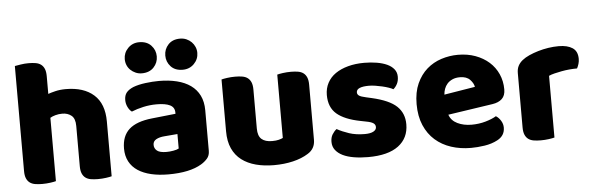

<svg xmlns="http://www.w3.org/2000/svg" viewBox="-48 -881 3264 1057"><g transform="rotate(-5 1584.0 -353.0)"><path d="M532 -1Q522 2 500.5 5Q479 8 456 8Q434 8 416.5 5Q399 2 387 -7Q375 -16 368.5 -31.5Q362 -47 362 -72V-294Q362 -335 341.5 -351.5Q321 -368 291 -368Q271 -368 253 -363Q235 -358 224 -351V-1Q214 2 192.5 5Q171 8 148 8Q126 8 108.5 5Q91 2 79 -7Q67 -16 60.5 -31.5Q54 -47 54 -72V-652Q65 -654 86.5 -657.5Q108 -661 130 -661Q152 -661 169.5 -658Q187 -655 199 -646Q211 -637 217.5 -621.5Q224 -606 224 -581V-483Q237 -488 263.5 -494.5Q290 -501 322 -501Q421 -501 476.5 -451.5Q532 -402 532 -304Z M845 -108Q862 -108 882.5 -111.5Q903 -115 913 -121V-201L841 -195Q813 -193 795 -183Q777 -173 777 -153Q777 -133 792.5 -120.5Q808 -108 845 -108ZM837 -501Q891 -501 935.5 -490Q980 -479 1011.5 -456.5Q1043 -434 1060 -399.5Q1077 -365 1077 -318V-94Q1077 -68 1062.5 -51.5Q1048 -35 1028 -23Q963 16 845 16Q792 16 749.5 6Q707 -4 676.5 -24Q646 -44 629.5 -75Q613 -106 613 -147Q613 -216 654 -253Q695 -290 781 -299L912 -313V-320Q912 -349 886.5 -361.5Q861 -374 813 -374Q775 -374 739 -366Q703 -358 674 -346Q661 -355 652 -373.5Q643 -392 643 -412Q643 -438 655.5 -453.5Q668 -469 694 -480Q723 -491 762.5 -496Q802 -501 837 -501ZM660 -637Q660 -672 685 -697.5Q710 -723 747 -723Q789 -723 813 -697.5Q837 -672 837 -637Q837 -602 813 -576.5Q789 -551 747 -551Q729 -551 713 -558Q697 -565 685 -576.5Q673 -588 666.5 -603.5Q660 -619 660 -637ZM884 -637Q884 -672 907.5 -697.5Q931 -723 973 -723Q992 -723 1008 -716Q1024 -709 1036 -697Q1048 -685 1054.5 -669.5Q1061 -654 1061 -637Q1061 -602 1036 -576.5Q1011 -551 973 -551Q931 -551 907.5 -576.5Q884 -602 884 -637Z M1181 -479Q1191 -482 1212.5 -485Q1234 -488 1257 -488Q1279 -488 1296.5 -485Q1314 -482 1326 -473Q1338 -464 1344.5 -448.5Q1351 -433 1351 -408V-193Q1351 -152 1371 -134.5Q1391 -117 1429 -117Q1452 -117 1466.5 -121Q1481 -125 1489 -129V-479Q1499 -482 1520.5 -485Q1542 -488 1565 -488Q1587 -488 1604.5 -485Q1622 -482 1634 -473Q1646 -464 1652.5 -448.5Q1659 -433 1659 -408V-104Q1659 -54 1617 -29Q1582 -7 1533.5 4.5Q1485 16 1428 16Q1374 16 1328.5 4Q1283 -8 1250 -33Q1217 -58 1199 -97.5Q1181 -137 1181 -193Z M2173 -145Q2173 -69 2116 -26Q2059 17 1948 17Q1906 17 1870 11Q1834 5 1808.5 -7.5Q1783 -20 1768.5 -39Q1754 -58 1754 -84Q1754 -108 1764 -124.5Q1774 -141 1788 -152Q1817 -136 1854.5 -123.5Q1892 -111 1941 -111Q1972 -111 1988.5 -120Q2005 -129 2005 -144Q2005 -158 1993 -166Q1981 -174 1953 -179L1923 -185Q1836 -202 1793.5 -238.5Q1751 -275 1751 -343Q1751 -380 1767 -410Q1783 -440 1812 -460Q1841 -480 1881.5 -491Q1922 -502 1971 -502Q2008 -502 2040.5 -496.5Q2073 -491 2097 -480Q2121 -469 2135 -451.5Q2149 -434 2149 -410Q2149 -387 2140.5 -370.5Q2132 -354 2119 -343Q2111 -348 2095 -353.5Q2079 -359 2060 -363.5Q2041 -368 2021.5 -371Q2002 -374 1986 -374Q1953 -374 1935 -366.5Q1917 -359 1917 -343Q1917 -332 1927 -325Q1937 -318 1965 -312L1996 -305Q2092 -283 2132.5 -244.5Q2173 -206 2173 -145Z M2517 16Q2458 16 2407.5 -0.5Q2357 -17 2319.5 -50Q2282 -83 2260.5 -133Q2239 -183 2239 -250Q2239 -316 2260.5 -363.5Q2282 -411 2317 -441.5Q2352 -472 2397 -486.5Q2442 -501 2489 -501Q2542 -501 2585.5 -485Q2629 -469 2660.5 -441Q2692 -413 2709.5 -374Q2727 -335 2727 -289Q2727 -255 2708 -237Q2689 -219 2655 -214L2408 -177Q2419 -144 2453 -127.5Q2487 -111 2531 -111Q2572 -111 2608.5 -121.5Q2645 -132 2668 -146Q2684 -136 2695 -118Q2706 -100 2706 -80Q2706 -35 2664 -13Q2632 4 2592 10Q2552 16 2517 16ZM2489 -377Q2465 -377 2447.5 -369Q2430 -361 2419 -348.5Q2408 -336 2402.5 -320.5Q2397 -305 2396 -289L2567 -317Q2564 -337 2545 -357Q2526 -377 2489 -377Z M2979 -1Q2969 2 2947.5 5Q2926 8 2903 8Q2881 8 2863.5 5Q2846 2 2834 -7Q2822 -16 2815.5 -31.5Q2809 -47 2809 -72V-372Q2809 -395 2817.5 -411.5Q2826 -428 2842 -441Q2858 -454 2881.5 -464.5Q2905 -475 2932 -483Q2959 -491 2988 -495.5Q3017 -500 3046 -500Q3094 -500 3122 -481.5Q3150 -463 3150 -421Q3150 -407 3146 -393.5Q3142 -380 3136 -369Q3115 -369 3093 -367Q3071 -365 3050 -361Q3029 -357 3010.5 -352.5Q2992 -348 2979 -342Z"/></g></svg>

Font: Baloo Paaji
Style: Regular
Weight: 400
Designer: Shuchita Grover and Ek Type
Foundry: Ek Type
Version: Version 1.443;PS 1.000;hotconv 16.6.51;makeotf.lib2.5.65220;